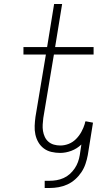

<svg xmlns="http://www.w3.org/2000/svg" viewBox="-20 -755 540 958"><path d="M228 183H203V147H228Q245 147 262.5 144Q280 141 297 133.5Q314 126 328 113.5Q342 101 352.5 85.5Q363 70 369 53.5Q375 37 378 19L386 -34Q364 -13 336 -2.5Q308 8 280 8Q258 8 236.5 3Q215 -2 198.5 -14.5Q182 -27 171.5 -45Q161 -63 156.5 -84Q152 -105 153 -127.5Q154 -150 157 -172L209 -483H97V-520H215L250 -735H290L255 -520H447V-483H249L196 -166Q194 -150 193 -133.5Q192 -117 194.5 -101.5Q197 -86 203.5 -72Q210 -58 221.5 -48Q233 -38 248.5 -33.5Q264 -29 281 -29Q302 -29 322.5 -37Q343 -45 359 -61Q375 -77 386 -97Q397 -117 403 -137L404 -143Q405 -145 405.5 -147Q406 -149 407 -150L444 -143L418 19Q414 41 406.5 63Q399 85 386 104.5Q373 124 355 140Q337 156 316 165.5Q295 175 272.5 179Q250 183 228 183Z"/></svg>

Font: Iosevka Curly Slab Extralight
Style: Italic
Weight: 200
Italic angle: -9°
Monospace: yes
Designer: Belleve Invis
Foundry: Belleve Invis
Version: Version 22.1.2; ttfautohint (v1.8.4)